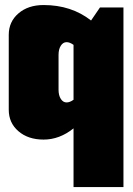

<svg xmlns="http://www.w3.org/2000/svg" viewBox="-20 -550 535 770"><path d="M274.9 -149.9V-370.1Q259.8 -380.9 247.1 -380.9Q232.9 -380.9 223.9 -366.7Q214.8 -352.5 214.8 -330.1V-189.9Q214.8 -167.5 223.9 -153.3Q232.9 -139.2 247.1 -139.2Q259.8 -139.2 274.9 -149.9ZM475.1 -520V200.2H274.9V-35.2Q218.8 9.8 154.8 9.8Q92.8 9.8 54 -23.7Q15.1 -57.1 15.1 -109.9V-410.2Q15.1 -462.9 54 -496.3Q92.8 -529.8 154.8 -529.8Q266.1 -529.8 345.2 -467.8L380.9 -520Z"/></svg>

Font: Mikodacs
Style: Regular
Weight: 400
Designer: gluk (gluksza@wp.pl)
Foundry: gluk (gluksza@wp.pl)
Version: Version 0.28